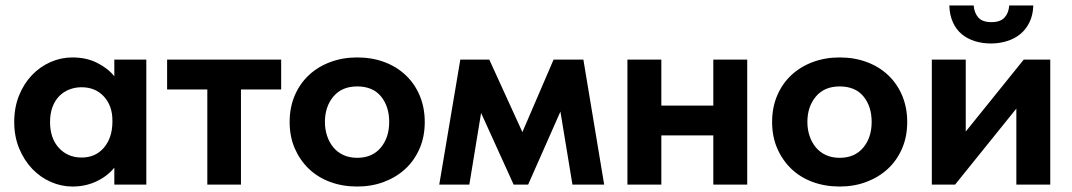

<svg xmlns="http://www.w3.org/2000/svg" viewBox="-20 -675 3919 702"><path d="M245 7Q204 7 165.5 -10Q127 -27 97.5 -58Q68 -89 50 -132.5Q32 -176 32 -229Q32 -282 49.5 -325.5Q67 -369 96.5 -400Q126 -431 164.5 -448Q203 -465 245 -465Q296 -465 335.5 -445Q375 -425 398 -396V-457H515V0H398V-62Q373 -31 333 -12Q293 7 245 7ZM278 -99Q329 -99 359.5 -134.5Q390 -170 391 -227V-235Q391 -288 360 -322Q329 -356 278 -356Q255 -356 234 -348Q213 -340 197 -324Q181 -308 172 -284Q163 -260 163 -229Q163 -169 195.5 -134Q228 -99 278 -99Z M738 -348H591V-457H1008V-348H861V0H738Z M1286 7Q1232 7 1186.5 -10Q1141 -27 1108.5 -58.5Q1076 -90 1057.5 -133Q1039 -176 1039 -229Q1039 -282 1057.5 -325.5Q1076 -369 1109 -400Q1142 -431 1187.5 -448Q1233 -465 1286 -465Q1340 -465 1385.5 -448Q1431 -431 1464 -399.5Q1497 -368 1515 -324.5Q1533 -281 1533 -229Q1533 -175 1514 -131.5Q1495 -88 1462 -57.5Q1429 -27 1384 -10Q1339 7 1286 7ZM1286 -98Q1341 -98 1372 -135Q1403 -172 1403 -229Q1403 -286 1373 -322.5Q1343 -359 1286 -359Q1230 -359 1199 -322Q1168 -285 1168 -229Q1168 -202 1176 -178Q1184 -154 1199 -136Q1214 -118 1236 -108Q1258 -98 1286 -98Z M1663 -457H1769L1890 -192L2004 -457H2113L2189 0H2073L2029 -267L1911 0H1858L1739 -262L1696 0H1586Z M2588 -180H2398V0H2274V-457H2398V-289H2588V-457H2712V0H2588Z M3050 7Q2996 7 2950.5 -10Q2905 -27 2872.5 -58.5Q2840 -90 2821.5 -133Q2803 -176 2803 -229Q2803 -282 2821.5 -325.5Q2840 -369 2873 -400Q2906 -431 2951.5 -448Q2997 -465 3050 -465Q3104 -465 3149.5 -448Q3195 -431 3228 -399.5Q3261 -368 3279 -324.5Q3297 -281 3297 -229Q3297 -175 3278 -131.5Q3259 -88 3226 -57.5Q3193 -27 3148 -10Q3103 7 3050 7ZM3050 -98Q3105 -98 3136 -135Q3167 -172 3167 -229Q3167 -286 3137 -322.5Q3107 -359 3050 -359Q2994 -359 2963 -322Q2932 -285 2932 -229Q2932 -202 2940 -178Q2948 -154 2963 -136Q2978 -118 3000 -108Q3022 -98 3050 -98Z M3387 -457H3511V-194L3723 -457H3820V0H3696V-278L3472 0H3387ZM3603 -516Q3572 -516 3544.5 -524.5Q3517 -533 3496.5 -550Q3476 -567 3464 -593.5Q3452 -620 3451 -655H3540Q3542 -628 3557 -611Q3572 -594 3605 -594Q3637 -594 3652.5 -610.5Q3668 -627 3670 -655H3758Q3757 -620 3744 -593.5Q3731 -567 3710 -550Q3689 -533 3661 -524.5Q3633 -516 3603 -516Z"/></svg>

Font: Tilda Sans Bold
Style: Regular
Weight: 700
Designer: ParaType Ltd
Foundry: ParaType Ltd
Version: Version 1.009